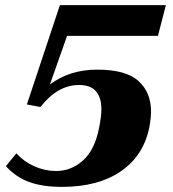

<svg xmlns="http://www.w3.org/2000/svg" viewBox="-20 -720 674 750"><path d="M3 -71 44 -121Q74 -88 115 -70Q156 -52 199 -52Q258 -52 304 -93Q350 -134 367 -220Q376 -265 376 -293Q376 -388 289 -388Q205 -388 138 -302L85 -312L214 -700H628L597 -580H242L175 -390Q252 -448 360 -448Q472 -448 521 -403.5Q570 -359 570 -284Q570 -260 563 -221Q540 -111 451.5 -50.5Q363 10 222 10Q146 10 94 -9Q42 -28 3 -71Z"/></svg>

Font: Trirong Black
Style: Italic
Weight: 900
Italic angle: -12°
Designer: Katatrad Team
Foundry: CadsonDemak
Version: Version 1.001